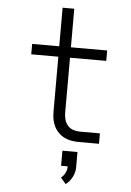

<svg xmlns="http://www.w3.org/2000/svg" viewBox="-63 -781 726 1066"><g transform="rotate(5 300.0 -248.0)"><path d="M397 0Q376 0 355.5 -3.5Q335 -7 316.5 -16Q298 -25 283 -40Q268 -55 258.5 -74Q249 -93 245.5 -113.5Q242 -134 242 -155V-462H91V-520H242V-735H307V-520H509V-462H307V-155Q307 -136 312 -117.5Q317 -99 329.5 -84.5Q342 -70 360 -64Q378 -58 397 -58H509V0ZM344 239 315 205Q330 194 338.5 176.5Q347 159 347 140H310V56H394V140Q394 169 380.5 195.5Q367 222 344 239Z"/></g></svg>

Font: Iosevka SS04 Light Extended
Style: Regular
Weight: 300
Width: 7
Monospace: yes
Designer: Belleve Invis
Foundry: Belleve Invis
Version: Version 19.0.0; ttfautohint (v1.8.4)